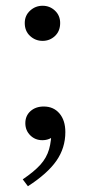

<svg xmlns="http://www.w3.org/2000/svg" viewBox="-20 -477 309 667"><path d="M77 170 59 146Q99 119 120.5 95Q142 71 150.5 41.5Q159 12 159 -30L185 -49Q185 -24 169 -7Q153 10 127 10Q102 10 85 -7Q68 -24 68 -49Q68 -75 86 -91Q104 -107 132 -107Q166 -107 186.5 -83Q207 -59 207 -18Q207 37 176 81.5Q145 126 77 170ZM128 -335Q103 -335 84.5 -352Q66 -369 66 -397Q66 -423 84.5 -440Q103 -457 128 -457Q153 -457 171 -440Q189 -423 189 -397Q189 -369 171 -352Q153 -335 128 -335Z"/></svg>

Font: Hedvig Letters Serif 24pt 24pt
Style: Regular
Weight: 400
Version: Version 1.000